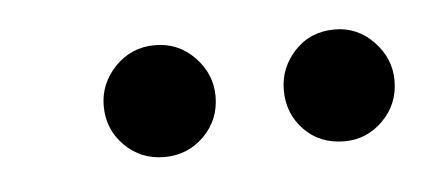

<svg xmlns="http://www.w3.org/2000/svg" viewBox="-25 -709 378 171"><g transform="rotate(-5 163.5 -623.0)"><path d="M117 -573Q96 -573 81.5 -587.5Q67 -602 67 -623Q67 -643 81.5 -658Q96 -673 117 -673Q138 -673 152.5 -658Q167 -643 167 -623Q167 -602 152.5 -587.5Q138 -573 117 -573ZM278 -573Q256 -573 242 -587.5Q228 -602 228 -623Q228 -643 242 -658Q256 -673 278 -673Q298 -673 312.5 -658Q327 -643 327 -623Q327 -602 312.5 -587.5Q298 -573 278 -573Z"/></g></svg>

Font: DM Sans 20pt
Style: Italic
Weight: 400
Italic angle: -10°
Version: Version 4.004;gftools[0.9.30]